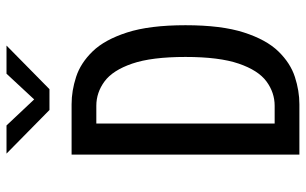

<svg xmlns="http://www.w3.org/2000/svg" viewBox="-195 -745 940 590"><g transform="rotate(-90 275.0 -450.0)"><path d="M95 0V-700H249.5Q291 -700 333.5 -686.2Q376 -672.5 412 -635.5Q448 -598.5 470.2 -529.5Q492.5 -460.5 492.5 -350Q492.5 -239.5 470.2 -170.5Q448 -101.5 412 -64.5Q376 -27.5 333.5 -13.8Q291 0 249.5 0ZM190.5 -76H245Q285.5 -76 319.8 -101.2Q354 -126.5 374.5 -186.5Q395 -246.5 395 -350Q395 -454 374.5 -513.8Q354 -573.5 319.8 -598.8Q285.5 -624 245 -624H190.5ZM98 -900H184.5L264.5 -815L343.5 -900H430L296 -768H232Z"/></g></svg>

Font: Trispace SemiCondensed
Style: Regular
Weight: 400
Width: 4
Designer: Tyler Finck
Foundry: Etcetera Type Company
Version: Version 1.210; ttfautohint (v1.8.3)